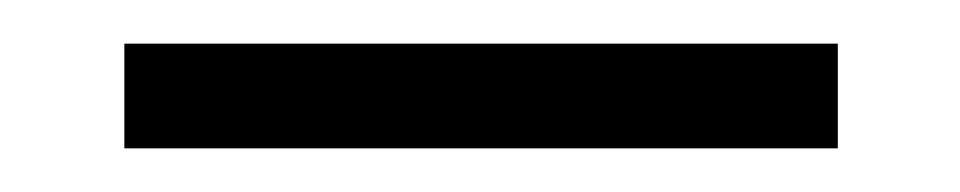

<svg xmlns="http://www.w3.org/2000/svg" viewBox="-20 -642 440 88"><path d="M37 -622H364V-574H37Z"/></svg>

Font: Sarabun Light
Style: Regular
Weight: 300
Designer: Suppakit Chalermlarp | Katatrad Co.,Ltd.
Foundry: Cadson Demak Co.,Ltd.
Version: Version 1.000; ttfautohint (v1.6)